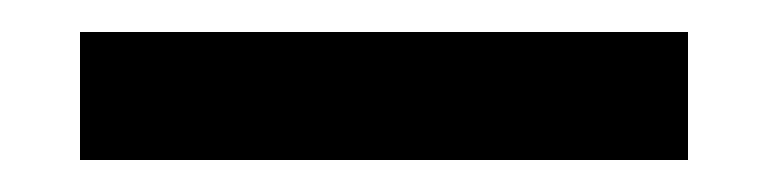

<svg xmlns="http://www.w3.org/2000/svg" viewBox="-20 -390 480 120"><path d="M30 -290V-370H410V-290Z"/></svg>

Font: Scada
Style: Regular
Weight: 400
Designer: Jovanny Lemonad
Foundry: Jovanny Lemonad
Version: Version 3.005; ttfautohint (v0.91) -l 8 -r 50 -G 200 -x 0 -w